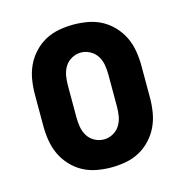

<svg xmlns="http://www.w3.org/2000/svg" viewBox="-85 -608 671 696"><g transform="rotate(-15 250.0 -260.0)"><path d="M250 8Q223 8 195.5 3Q168 -2 144 -15Q120 -28 101 -48.5Q82 -69 70.5 -93.5Q59 -118 54.5 -145.5Q50 -173 50 -200V-320Q50 -347 54.5 -374.5Q59 -402 70.5 -426.5Q82 -451 101 -471.5Q120 -492 144 -505Q168 -518 195.5 -523Q223 -528 250 -528Q277 -528 304.5 -523Q332 -518 356 -505Q380 -492 399 -471.5Q418 -451 429.5 -426.5Q441 -402 445.5 -374.5Q450 -347 450 -320V-200Q450 -173 445.5 -145.5Q441 -118 429.5 -93.5Q418 -69 399 -48.5Q380 -28 356 -15Q332 -2 304.5 3Q277 8 250 8ZM250 -97Q268 -97 284.5 -106Q301 -115 310.5 -130.5Q320 -146 323 -164Q326 -182 326 -200V-320Q326 -338 323 -356Q320 -374 310.5 -389.5Q301 -405 284.5 -414Q268 -423 250 -423Q232 -423 215.5 -414Q199 -405 189.5 -389.5Q180 -374 177 -356Q174 -338 174 -320V-200Q174 -182 177 -164Q180 -146 189.5 -130.5Q199 -115 215.5 -106Q232 -97 250 -97Z"/></g></svg>

Font: Iosevka SS18 Extrabold
Style: Regular
Weight: 800
Monospace: yes
Designer: Belleve Invis
Foundry: Belleve Invis
Version: Version 25.1.1; ttfautohint (v1.8.4)